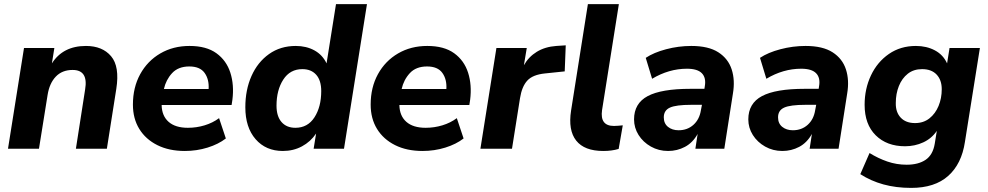

<svg xmlns="http://www.w3.org/2000/svg" viewBox="-20 -725 4817 936"><path d="M19 0 97 -491H245L233 -416Q287 -501 399 -501Q479 -501 521.5 -451Q564 -401 547 -292L501 0H350L395 -289Q411 -384 334 -384Q283 -384 252 -351.5Q221 -319 212 -262L170 0Z M881 11Q804 11 747 -17.5Q690 -46 659 -96.5Q628 -147 628 -215Q628 -299 663.5 -363.5Q699 -428 761.5 -464.5Q824 -501 904 -501Q986 -501 1035 -465.5Q1084 -430 1103 -370.5Q1122 -311 1113 -239L1109 -213H768Q769 -160 802 -131Q835 -102 896 -102Q938 -102 977.5 -114Q1017 -126 1048 -149L1081 -50Q1045 -22 992 -5.5Q939 11 881 11ZM903 -401Q849 -401 819 -368.5Q789 -336 779 -291H997Q1000 -338 977.5 -369.5Q955 -401 903 -401Z M1359 11Q1276 11 1226 -46.5Q1176 -104 1176 -202Q1176 -287 1206 -354.5Q1236 -422 1291.5 -461.5Q1347 -501 1422 -501Q1473 -501 1512.5 -479.5Q1552 -458 1572 -416L1618 -705H1769L1657 0H1509L1521 -74Q1494 -34 1452 -11.5Q1410 11 1359 11ZM1420 -102Q1480 -102 1513 -153Q1546 -204 1546 -281Q1546 -333 1521.5 -360.5Q1497 -388 1454 -388Q1394 -388 1361 -337Q1328 -286 1328 -210Q1328 -158 1352.5 -130Q1377 -102 1420 -102Z M2040 11Q1963 11 1906 -17.5Q1849 -46 1818 -96.5Q1787 -147 1787 -215Q1787 -299 1822.5 -363.5Q1858 -428 1920.5 -464.5Q1983 -501 2063 -501Q2145 -501 2194 -465.5Q2243 -430 2262 -370.5Q2281 -311 2272 -239L2268 -213H1927Q1928 -160 1961 -131Q1994 -102 2055 -102Q2097 -102 2136.5 -114Q2176 -126 2207 -149L2240 -50Q2204 -22 2151 -5.5Q2098 11 2040 11ZM2062 -401Q2008 -401 1978 -368.5Q1948 -336 1938 -291H2156Q2159 -338 2136.5 -369.5Q2114 -401 2062 -401Z M2322 0 2400 -491H2548L2534 -407Q2557 -448 2597 -472.5Q2637 -497 2692 -501L2738 -504L2733 -377L2637 -367Q2577 -361 2550.5 -332Q2524 -303 2515 -246L2476 0Z M2921 11Q2829 11 2789 -39.5Q2749 -90 2764 -186L2846 -705H2997L2915 -188Q2904 -111 2973 -111Q2983 -111 2994 -112Q3005 -113 3016 -114L2996 1Q2963 11 2921 11Z M3237 11Q3191 11 3153 -10.5Q3115 -32 3093 -67Q3071 -102 3071 -143Q3071 -221 3137.5 -256.5Q3204 -292 3346 -292H3414L3416 -305Q3423 -346 3401.5 -368Q3380 -390 3329 -390Q3241 -390 3159 -341L3128 -443Q3167 -469 3227.5 -485Q3288 -501 3350 -501Q3434 -501 3482 -470Q3530 -439 3547 -386.5Q3564 -334 3553 -269L3511 0H3370L3381 -72Q3357 -29 3319 -9Q3281 11 3237 11ZM3288 -90Q3331 -90 3360.5 -116.5Q3390 -143 3397 -188L3402 -214H3349Q3276 -214 3246 -200.5Q3216 -187 3216 -153Q3216 -123 3236.5 -106.5Q3257 -90 3288 -90Z M3794 11Q3748 11 3710 -10.5Q3672 -32 3650 -67Q3628 -102 3628 -143Q3628 -221 3694.5 -256.5Q3761 -292 3903 -292H3971L3973 -305Q3980 -346 3958.5 -368Q3937 -390 3886 -390Q3798 -390 3716 -341L3685 -443Q3724 -469 3784.5 -485Q3845 -501 3907 -501Q3991 -501 4039 -470Q4087 -439 4104 -386.5Q4121 -334 4110 -269L4068 0H3927L3938 -72Q3914 -29 3876 -9Q3838 11 3794 11ZM3845 -90Q3888 -90 3917.5 -116.5Q3947 -143 3954 -188L3959 -214H3906Q3833 -214 3803 -200.5Q3773 -187 3773 -153Q3773 -123 3793.5 -106.5Q3814 -90 3845 -90Z M4422 191Q4348 191 4286.5 174Q4225 157 4174 124L4219 21Q4261 47 4306 62.5Q4351 78 4400 78Q4457 78 4492.5 54Q4528 30 4537 -25L4547 -87Q4522 -50 4481 -31Q4440 -12 4392 -12Q4303 -12 4249 -65.5Q4195 -119 4195 -214Q4195 -292 4226 -357.5Q4257 -423 4313.5 -462Q4370 -501 4445 -501Q4497 -501 4537.5 -479.5Q4578 -458 4597 -416L4609 -491H4757L4684 -33Q4668 74 4602.5 132.5Q4537 191 4422 191ZM4441 -125Q4482 -125 4511 -148Q4540 -171 4555.5 -208.5Q4571 -246 4571 -290Q4571 -335 4546 -361.5Q4521 -388 4475 -388Q4434 -388 4405.5 -365.5Q4377 -343 4362 -305.5Q4347 -268 4347 -223Q4346 -178 4371 -151.5Q4396 -125 4441 -125Z"/></svg>

Font: Nunito Sans ExtraBold
Style: Italic
Weight: 800
Italic angle: -9°
Designer: Vernon Adams
Foundry: Vernon Adams
Version: Version 3.006; ttfautohint (v1.8.3)